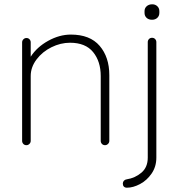

<svg xmlns="http://www.w3.org/2000/svg" viewBox="-20 -676 880 894"><path d="M489 -326V-20Q489 -12 483 -6Q477 0 469 0Q460 0 454.5 -6Q449 -12 449 -20V-322Q449 -390 413.5 -433.5Q378 -477 306 -477Q262 -477 219.5 -456Q177 -435 150 -399Q123 -363 123 -322V-20Q123 -12 117 -6Q111 0 103 0Q94 0 88.5 -6Q83 -12 83 -20V-479Q83 -487 89 -493Q95 -499 103 -499Q112 -499 117.5 -493Q123 -487 123 -479V-412Q152 -457 204.5 -486Q257 -515 310 -515Q399 -515 444 -462.5Q489 -410 489 -326ZM552 180V178Q552 171 557 165.5Q562 160 570 159Q609 153 638.5 128Q668 103 668 58V-480Q668 -488 673.5 -494Q679 -500 688 -500Q697 -500 702.5 -494Q708 -488 708 -480V58Q708 100 686 132Q664 164 632 181Q600 198 571 198Q562 198 557 193Q552 188 552 180ZM653 -616V-624Q653 -638 663 -647Q673 -656 689 -656Q703 -656 712.5 -647Q722 -638 722 -624V-616Q722 -602 712.5 -593Q703 -584 688 -584Q672 -584 662.5 -593Q653 -602 653 -616Z"/></svg>

Font: Quicksand Light
Style: Regular
Weight: 300
Designer: Andrew Paglinawan
Foundry: Andrew Paglinawan
Version: Version 3.000